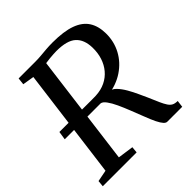

<svg xmlns="http://www.w3.org/2000/svg" viewBox="-198 -901 1051 1051"><g transform="rotate(-45 327.5 -375.5)"><path d="M4.5 0 8 -36.5 75 -49.5 158.5 -691.5 91.5 -702.5 96 -743H224Q248 -743 270 -745Q292 -747 315.5 -749Q339 -751 366.5 -751Q453 -751 506 -731.8Q559 -712.5 583.5 -674.2Q608 -636 608.5 -578.5Q609 -516 580.8 -463.2Q552.5 -410.5 500.8 -375.8Q449 -341 379.5 -332L397.5 -341Q416.5 -342 435.2 -322.8Q454 -303.5 470.8 -274.5Q487.5 -245.5 500.5 -216.5Q513.5 -187.5 522 -169.5Q538 -132 549 -107.2Q560 -82.5 570 -67.5Q580 -52.5 592.5 -46.2Q605 -40 624.5 -40L619.5 0H503.5Q494 0 483.8 -11.2Q473.5 -22.5 461.2 -47.2Q449 -72 434 -111.5Q419.5 -148.5 405 -185.5Q390.5 -222.5 375.8 -254.2Q361 -286 346.2 -306.2Q331.5 -326.5 317.5 -329Q315 -329 305 -329Q295 -329 276 -329Q257 -329 225.8 -329Q194.5 -329 148.2 -329Q102 -329 39 -329L46.5 -378Q99.5 -378 140 -377.8Q180.5 -377.5 210.5 -377.2Q240.5 -377 261.8 -377Q283 -377 296.5 -377Q310 -377 317.8 -377.2Q325.5 -377.5 328.5 -377.5Q369.5 -379.5 402 -395.2Q434.5 -411 457 -437.8Q479.5 -464.5 491 -500Q502.5 -535.5 501.5 -577Q500 -639.5 465 -671.2Q430 -703 348 -703Q340.5 -703 326 -702.2Q311.5 -701.5 295.2 -699.8Q279 -698 265.2 -696Q251.5 -694 244.5 -691L266 -727.5L178.5 -49.5L270 -36.5L266.5 0Z"/></g></svg>

Font: Merriweather 36pt
Style: Italic
Weight: 400
Italic angle: -7.8°
Version: Version 2.101